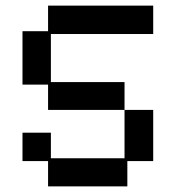

<svg xmlns="http://www.w3.org/2000/svg" viewBox="-20 -651 626 683"><path d="M151 -260V-350H60V-540H151V-631H525V-530H161V-359H423V-260ZM423 -260H525V-78H433V12H151V-78H60V-179H161V-88H423Z"/></svg>

Font: Pixelify Sans
Style: Regular
Weight: 400
Designer: Stefie Justprince
Foundry: Typecalism Foundryline
Version: Version 1.000;February 13, 2025;FontCreator 15.0.0.3015 64-b